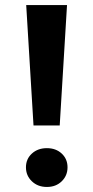

<svg xmlns="http://www.w3.org/2000/svg" viewBox="-20 -720 370 762"><path d="M84 -700H246L217 -222H113ZM106.5 -0.5Q83 -23 83 -56Q83 -89 106.5 -110.5Q130 -132 166 -132Q202 -132 225 -110.5Q248 -89 248 -56Q248 -23 225 -0.5Q202 22 166 22Q130 22 106.5 -0.5Z"/></svg>

Font: Renner*
Style: Semi
Weight: 600
Version: Version 003.000 ; ttfautohint (v0.97) -l 8 -r 50 -G 200 -x 1